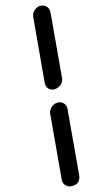

<svg xmlns="http://www.w3.org/2000/svg" viewBox="-271 -1047 890 1522"><g transform="rotate(-20 174.0 -286.0)"><path d="M223.5 -158.5 130.5 369.5Q126 391 110.2 409.8Q94.5 428.5 57.5 428.5Q23.5 428.5 3.5 406.5Q-16.5 384.5 -11.5 354.5L81.5 -169.5Q87 -198.5 111.5 -216Q136 -233.5 160.5 -233.5Q190 -233.5 209.5 -212.2Q229 -191 223.5 -158.5ZM124.5 -415 217.5 -936Q223 -965.5 246.5 -983.2Q270 -1001 293 -1001Q324 -1001 344.2 -979.5Q364.5 -958 358 -919L266.5 -403Q261.5 -375.5 238.5 -358.5Q215.5 -341.5 191 -340.5Q160.5 -337.5 139.5 -359.5Q118.5 -381.5 124.5 -415Z"/></g></svg>

Font: Edu VIC WA NT Hand
Style: Regular
Weight: 400
Designer: Tina and Corey Anderson, Eben Sorkin, Mirko Velimirovic
Foundry: Google for Education
Version: Version 1.000